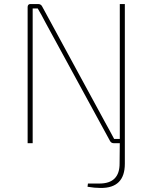

<svg xmlns="http://www.w3.org/2000/svg" viewBox="-20 -710 728 952"><path d="M599 102Q599 223 479 222Q449 222 414 216L416 200H473Q574 200 573 99L574 0H544Q531 0 525 -12L204 -601Q198 -613 186 -635L167 -668H142V0H117V-676Q118 -690 131 -690H169Q183 -690 189 -678L502 -102Q510 -89 524 -62Q538 -35 546 -21H574V-690H599Z"/></svg>

Font: Taylor Sans Thin
Style: Regular
Weight: 100
Italic angle: -8°
Designer: Natanael Gama
Version: Version 1.001 September 8, 2015